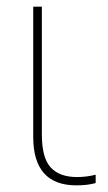

<svg xmlns="http://www.w3.org/2000/svg" viewBox="-20 -548 324 578"><path d="M106 -528H80V-136Q80 10 210 10Q244 10 268 3V-22Q240 -15 212 -15Q159 -15 132.5 -44Q106 -73 106 -143Z"/></svg>

Font: Noto Sans UI Thin
Style: Regular
Weight: 250
Designer: Monotype Design Team
Foundry: Monotype Imaging Inc.
Version: Version 1.901